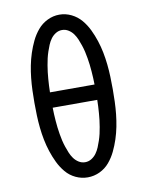

<svg xmlns="http://www.w3.org/2000/svg" viewBox="-85 -805 669 874"><g transform="rotate(-10 250.0 -368.0)"><path d="M250 8Q221 8 194.5 -4.5Q168 -17 149.5 -39Q131 -61 118.5 -87Q106 -113 97 -140.5Q88 -168 82.5 -196Q77 -224 74 -252.5Q71 -281 70 -310Q69 -339 69 -368Q69 -396 70 -425Q71 -454 74 -482.5Q77 -511 82.5 -539Q88 -567 97 -594.5Q106 -622 118.5 -648Q131 -674 149.5 -696Q168 -718 194.5 -731Q221 -744 250 -744Q279 -744 305.5 -731Q332 -718 350.5 -696Q369 -674 381.5 -648Q394 -622 403 -594.5Q412 -567 417.5 -539Q423 -511 426 -482.5Q429 -454 430 -425Q431 -396 431 -367Q431 -339 430 -310Q429 -281 426 -252.5Q423 -224 417.5 -196Q412 -168 403 -140.5Q394 -113 381.5 -87Q369 -61 350.5 -39Q332 -17 305.5 -4.5Q279 8 250 8ZM147 -403H353Q353 -418 352 -433.5Q351 -449 350 -464.5Q349 -480 347 -495.5Q345 -511 342.5 -526.5Q340 -542 336.5 -557Q333 -572 328 -587Q323 -602 317 -616.5Q311 -631 302 -643.5Q293 -656 279.5 -664.5Q266 -673 250 -673Q234 -673 220.5 -664.5Q207 -656 198 -643.5Q189 -631 183 -616.5Q177 -602 172 -587Q167 -572 163.5 -557Q160 -542 157.5 -526.5Q155 -511 153 -495.5Q151 -480 150 -464.5Q149 -449 148 -433.5Q147 -418 147 -403ZM250 -62Q266 -62 279.5 -70.5Q293 -79 302 -91.5Q311 -104 317 -118.5Q323 -133 328 -148Q333 -163 336.5 -178Q340 -193 342.5 -208.5Q345 -224 347 -239.5Q349 -255 350 -270.5Q351 -286 352 -301.5Q353 -317 353 -332H147Q147 -317 148 -301.5Q149 -286 150 -270.5Q151 -255 153 -239.5Q155 -224 157.5 -208.5Q160 -193 163.5 -178Q167 -163 172 -148Q177 -133 183 -118.5Q189 -104 198 -91.5Q207 -79 220.5 -70.5Q234 -62 250 -62Z"/></g></svg>

Font: Iosevka Slab
Style: Regular
Weight: 400
Monospace: yes
Designer: Belleve Invis
Foundry: Belleve Invis
Version: Version 11.2.4; ttfautohint (v1.8.3)